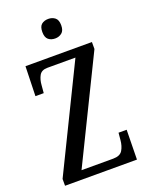

<svg xmlns="http://www.w3.org/2000/svg" viewBox="-168 -1006 837 1089"><g transform="rotate(-20 250.5 -461.0)"><path d="M30 0V-41L334 -663H165Q129 -663 115.5 -638.5Q102 -614 100 -581L96 -535H46L51 -714H452V-672L148 -51H339Q381 -51 396 -76Q411 -101 414 -136L418 -179H467L464 0ZM264 -804Q239 -804 223 -817.5Q207 -831 207 -863Q207 -896 223 -909Q239 -922 264 -922Q287 -922 304 -909Q321 -896 321 -863Q321 -831 304 -817.5Q287 -804 264 -804Z"/></g></svg>

Font: Noto Serif Tamil ExtraCondensed Medium
Style: Regular
Weight: 500
Width: 2
Designer: Indian Type Foundry, Tom Grace, and the Monotype Design Team
Foundry: Monotype Imaging Inc.
Version: Version 2.004; ttfautohint (v1.8.4.7-5d5b)